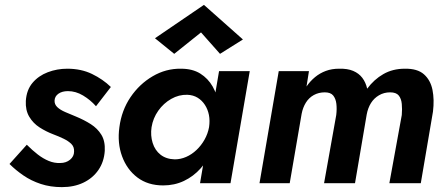

<svg xmlns="http://www.w3.org/2000/svg" viewBox="-20 -752 1835 788"><path d="M90 -158 19 -79Q44 -54 76 -32Q108 -10 147.5 3Q187 16 234 16Q284 16 322.5 -2.5Q361 -21 384 -54.5Q407 -88 410 -133Q412 -173 396 -199Q380 -225 352.5 -242.5Q325 -260 291 -274Q269 -283 248 -292Q227 -301 215 -312.5Q203 -324 204 -340Q205 -357 220 -367.5Q235 -378 259 -378Q291 -378 321 -360Q351 -342 374 -316L435 -395Q402 -427 357.5 -448.5Q313 -470 256 -470Q214 -470 176 -455.5Q138 -441 113.5 -412Q89 -383 86 -338Q84 -300 100 -273Q116 -246 142.5 -229Q169 -212 198 -201Q222 -192 241.5 -182.5Q261 -173 273 -161Q285 -149 284 -130Q284 -110 267.5 -96.5Q251 -83 227 -83Q203 -82 180 -91.5Q157 -101 135 -118Q113 -135 90 -158Z M879 -460 801 0H926L1005 -460ZM470 -230Q461 -165 481 -110.5Q501 -56 544 -23.5Q587 9 650 9Q696 9 735 -9.5Q774 -28 803.5 -61Q833 -94 852.5 -137.5Q872 -181 878 -230Q884 -277 878 -320Q872 -363 853 -396.5Q834 -430 802 -450Q770 -470 723 -470Q661 -471 606.5 -439Q552 -407 515.5 -353Q479 -299 470 -230ZM602 -230Q608 -267 629.5 -297.5Q651 -328 682.5 -346Q714 -364 749 -363Q773 -362 791 -351Q809 -340 821 -321.5Q833 -303 837.5 -280Q842 -257 838 -230Q833 -203 819.5 -179Q806 -155 786.5 -136.5Q767 -118 744 -108Q721 -98 697 -98Q662 -99 639 -117Q616 -135 606.5 -165.5Q597 -196 602 -230ZM805 -619 883 -531 977 -590 817 -732 616 -595 695 -531Z M1757 -294Q1763 -343 1755 -383Q1747 -423 1720 -447Q1693 -471 1641 -470Q1592 -470 1553.5 -448Q1515 -426 1487 -388Q1481 -414 1467 -432.5Q1453 -451 1429.5 -461Q1406 -471 1371 -470Q1342 -470 1317.5 -461Q1293 -452 1273 -435.5Q1253 -419 1238 -397L1248 -460H1124L1045 0H1169L1218 -285Q1223 -311 1235.5 -331Q1248 -351 1268 -362Q1288 -373 1313 -373Q1337 -373 1347.5 -360Q1358 -347 1360.5 -326Q1363 -305 1360 -280L1310 0H1437L1485 -282Q1490 -309 1502.5 -329Q1515 -349 1535.5 -361Q1556 -373 1581 -373Q1606 -373 1616.5 -360Q1627 -347 1629 -325.5Q1631 -304 1629 -280L1578 0H1707Z"/></svg>

Font: Jost SemiBold
Style: Italic
Weight: 600
Italic angle: -5°
Version: Version 3.710